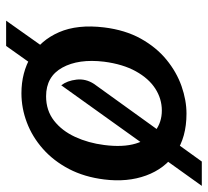

<svg xmlns="http://www.w3.org/2000/svg" viewBox="-46 -572 679 627"><g transform="rotate(90 293.5 -258.5)"><path d="M284.5 11Q217 11 164.2 -20.2Q111.5 -51.5 85.2 -111.8Q59 -172 69.5 -259Q78 -328 106.2 -378.8Q134.5 -429.5 174.8 -462.5Q215 -495.5 261.2 -511.8Q307.5 -528 351 -528Q428.5 -528 479.8 -492.5Q531 -457 553.2 -396Q575.5 -335 566 -259Q558 -194.5 531.8 -144.2Q505.5 -94 466.2 -59.2Q427 -24.5 380.2 -6.8Q333.5 11 284.5 11ZM294.5 -69.5Q340.5 -69.5 373.8 -95.2Q407 -121 427 -164.2Q447 -207.5 453.5 -259Q461.5 -320.5 448.8 -362.5Q436 -404.5 407.5 -426Q379 -447.5 341 -447.5Q302.5 -447.5 269.2 -426Q236 -404.5 212.8 -362.5Q189.5 -320.5 181.5 -259Q171.5 -175.5 200.8 -122.5Q230 -69.5 294.5 -69.5ZM258.5 -119Q243.5 -138.5 240 -168.8Q236.5 -199 254 -226L507.5 -578H587ZM47.5 61 136 -64 192.5 -27 130 61Z"/></g></svg>

Font: Expletus Sans Medium
Style: Italic
Weight: 500
Italic angle: -7°
Version: Version 7.500